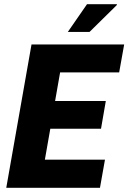

<svg xmlns="http://www.w3.org/2000/svg" viewBox="-20 -900 615 920"><path d="M10 0 131 -687H575L551 -553H268L244 -416H487L464 -283H221L195 -135H483L459 0ZM305 -747 397 -880H540V-876L409 -747Z"/></svg>

Font: Archivo Condensed ExtraBold
Style: Italic
Weight: 800
Width: 3
Italic angle: -10°
Designer: Hector Gatti
Foundry: Omnibus-Type
Version: Version 2.001